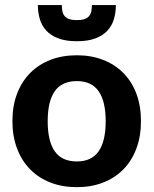

<svg xmlns="http://www.w3.org/2000/svg" viewBox="-20 -746 618 773"><path d="M30 0ZM289.5 -523.5Q347.5 -523.5 395 -505Q442.5 -486.5 476.5 -452.2Q510.5 -418 529 -369Q547.5 -320 547.5 -258.5Q547.5 -197 529 -147.8Q510.5 -98.5 476.5 -64Q442.5 -29.5 395 -11Q347.5 7.5 289.5 7.5Q231 7.5 183.2 -11Q135.5 -29.5 101.5 -64Q67.5 -98.5 48.8 -147.8Q30 -197 30 -258.5Q30 -320 48.8 -369Q67.5 -418 101.5 -452.2Q135.5 -486.5 183.2 -505Q231 -523.5 289.5 -523.5ZM289.5 -96Q348.5 -96 377 -136.8Q405.5 -177.5 405.5 -258Q405.5 -338 377 -378.8Q348.5 -419.5 289.5 -419.5Q229 -419.5 200.5 -378.8Q172 -338 172 -258Q172 -177.5 200.5 -136.8Q229 -96 289.5 -96ZM289.5 -580Q245 -580 214.8 -591.5Q184.5 -603 166.2 -623Q148 -643 140.2 -669.5Q132.5 -696 132.5 -725.5H229Q229 -711 231.5 -699.8Q234 -688.5 240.8 -680.8Q247.5 -673 259.2 -669Q271 -665 289.5 -665Q308 -665 319.8 -669Q331.5 -673 338.2 -680.8Q345 -688.5 347.5 -699.8Q350 -711 350 -725.5H446.5Q446.5 -696 438.8 -669.5Q431 -643 412.8 -623Q394.5 -603 364.2 -591.5Q334 -580 289.5 -580Z"/></svg>

Font: Lato Heavy
Style: Regular
Weight: 800
Designer: Lukasz Dziedzic
Foundry: tyPoland Lukasz Dziedzic
Version: Version 2.007; 2014-02-27